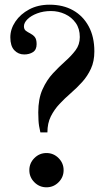

<svg xmlns="http://www.w3.org/2000/svg" viewBox="-20 -786 454 818"><path d="M152 -222Q145 -251 144 -273.5Q143 -296 143 -307Q143 -365 161 -405Q179 -445 205.5 -473.5Q232 -502 258 -525Q284 -548 302 -572Q320 -596 320 -628Q320 -664 302.5 -688.5Q285 -713 257 -726Q229 -739 197 -739Q165 -739 138.5 -729Q112 -719 97 -704Q82 -689 82 -674Q82 -661 90 -655Q98 -649 109 -643.5Q120 -638 128 -628.5Q136 -619 136 -598Q136 -574 120.5 -564Q105 -554 83 -554Q58 -554 41 -572Q24 -590 24 -627Q24 -662 45.5 -694Q67 -726 104.5 -746Q142 -766 191 -766Q249 -766 291.5 -742Q334 -718 358 -673.5Q382 -629 382 -567Q382 -525 367.5 -493.5Q353 -462 330.5 -437Q308 -412 282 -389.5Q256 -367 233.5 -343Q211 -319 196.5 -290Q182 -261 182 -222ZM178 12Q148 12 126.5 -9.5Q105 -31 105 -61Q105 -91 126.5 -112.5Q148 -134 178 -134Q208 -134 229.5 -112.5Q251 -91 251 -61Q251 -31 229.5 -9.5Q208 12 178 12Z"/></svg>

Font: Libre Bodoni
Style: Regular
Weight: 400
Designer: Pablo Impallari, Rodrigo Fuenzalida
Foundry: Impallari Type
Version: Version 2.005;gftools[0.9.23]